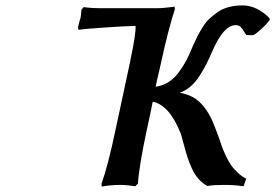

<svg xmlns="http://www.w3.org/2000/svg" viewBox="-20 -678 1009 704"><path d="M403.8 -203.1 456.1 -446.8V-445.8L459 -461.9Q478.5 -553.2 477.1 -583Q438 -582 385.5 -578.6Q333 -575.2 299.8 -572.3L267.1 -568.8L266.1 -579.1L269 -590.8Q269.5 -592.3 272 -602.1Q274.4 -607.9 275.4 -612.5Q276.4 -617.2 276.9 -623.8Q277.3 -630.4 277.8 -634.8Q277.8 -635.7 278.3 -638.7Q278.8 -641.6 278.8 -643.1L287.1 -651.9Q314 -647.9 354 -647.9H554.2Q567.9 -647.9 584.2 -649.4Q600.6 -650.9 610.4 -652.3L620.1 -653.8L621.1 -644Q596.7 -569.8 569.8 -444.8Q567.4 -432.1 560.5 -404.3Q553.7 -376.5 550.8 -359.9Q576.7 -363.3 598.1 -377.2Q619.6 -391.1 636.2 -413.8Q652.8 -436.5 664.3 -458.7Q675.8 -481 688 -511.2Q696.8 -530.8 703.6 -544.2Q710.4 -557.6 722.2 -576.9Q733.9 -596.2 747.3 -608.9Q760.7 -621.6 778.3 -633.8Q795.9 -646 819.1 -652.1Q842.3 -658.2 869.1 -658.2Q921.4 -658.2 967.8 -611.8L969.2 -606Q960.9 -592.3 938.5 -571.8Q916 -551.3 907.2 -548.8L882.8 -549.8Q867.2 -575.7 860.4 -581.1Q853 -585.9 844.2 -585.9Q799.8 -585.9 757.8 -488.8Q746.1 -461.4 736.1 -441.9Q726.1 -422.4 711.4 -399.4Q696.8 -376.5 678.5 -360.8Q660.2 -345.2 639.2 -337.9Q683.6 -330.1 710.9 -304.7Q738.3 -279.3 756.8 -238.8Q764.2 -223.1 780.8 -178.2Q788.6 -154.8 793.9 -140.1Q799.3 -125.5 808.8 -105.2Q818.4 -85 827.9 -71.5Q837.4 -58.1 851.8 -44.7Q866.2 -31.2 882.8 -22.9L873 4.9Q839.8 0 799.8 0Q764.2 0 740.2 3.9Q722.2 -5.9 707.8 -22.2Q693.4 -38.6 683.3 -61Q673.3 -83.5 667.7 -100.8Q662.1 -118.2 655.8 -142.1Q653.3 -149.9 650.4 -160.9Q647.5 -171.9 645.5 -179.2Q643.6 -186.5 642.1 -189.9Q600.6 -293 540 -305.2Q532.2 -264.2 518.1 -201.2Q489.3 -65.4 485.8 -4.9L476.1 4.9Q444.3 0 418.9 0Q388.7 0 353 5.9L352.1 -3.9Q376.5 -72.3 403.8 -203.1Z"/></svg>

Font: Linear Smooth
Style: Bold Italic
Weight: 700
Designer: Philipp H. Poll, Flanker
Foundry: Philipp H. Poll, reworked by Flanker
Version: Version 1.061 | FøM Fix